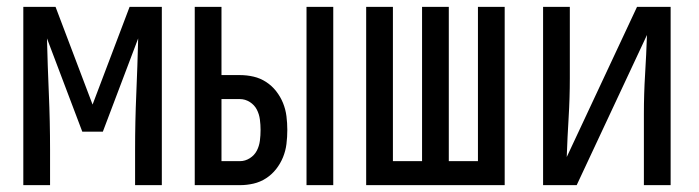

<svg xmlns="http://www.w3.org/2000/svg" viewBox="-20 -540 2040 560"><path d="M48 0V-520H142L250 -235L358 -520H452V0H374V-104Q374 -185 377.5 -266Q381 -347 383 -428L280 -156H220L117 -428Q119 -347 122.5 -266Q126 -185 126 -104V0Z M874 0V-520H952V0ZM548 0V-520H626V-321H680Q700 -321 719.5 -316.5Q739 -312 756 -301Q773 -290 785.5 -274Q798 -258 805.5 -239.5Q813 -221 815.5 -201Q818 -181 818 -161Q818 -140 815.5 -120Q813 -100 805.5 -81.5Q798 -63 785.5 -47Q773 -31 756 -20Q739 -9 719.5 -4.5Q700 0 680 0ZM626 -70H680Q695 -70 708.5 -78.5Q722 -87 729 -100.5Q736 -114 738 -129.5Q740 -145 740 -161Q740 -176 738 -191.5Q736 -207 729 -220.5Q722 -234 708.5 -242.5Q695 -251 680 -251H626Z M1048 0V-520H1126V-70H1211V-520H1289V-70H1374V-520H1452V0Z M1564 0V-520H1642V-312Q1642 -254 1638.5 -197Q1635 -140 1633 -82L1838 -520H1936V0H1858V-208Q1858 -266 1861.5 -323Q1865 -380 1867 -438L1662 0Z"/></svg>

Font: Iosevka SS04
Style: Regular
Weight: 400
Monospace: yes
Designer: Belleve Invis
Foundry: Belleve Invis
Version: Version 19.0.0; ttfautohint (v1.8.4)